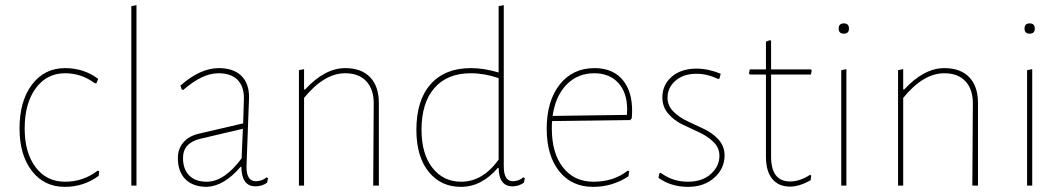

<svg xmlns="http://www.w3.org/2000/svg" viewBox="-20 -722 4137 747"><path d="M233 -457Q307 -457 362 -415L355 -398H349Q297 -437 233 -437Q162 -437 119 -378.5Q76 -320 76 -222Q76 -128 118.5 -71.5Q161 -15 233 -15Q304 -15 360 -58L366 -56L364 -38Q306 5 232 5Q152 5 104 -57Q56 -119 56 -222Q56 -329 104.5 -393Q153 -457 233 -457Z M511 -702V0H491V-698Z M831 -457Q888 -457 918.5 -427.5Q949 -398 949 -344Q949 -332 944 -209Q939 -86 939 -73Q939 -17 975 -17Q999 -17 1017 -32L1023 -29L1019 -11Q999 3 974 3Q920 3 919 -73H916Q852 2 785 5Q731 5 701.5 -24.5Q672 -54 672 -107Q672 -143 693.5 -168Q715 -193 754 -202L926 -242L929 -340Q929 -387 903.5 -412Q878 -437 830 -437Q767 -437 693 -372L687 -374L682 -389Q759 -457 831 -457ZM925 -221 759 -182Q692 -166 692 -107Q692 -64 716 -39.5Q740 -15 784 -15Q853 -15 920 -106Z M1163 -453V-374H1167Q1244 -457 1323 -457Q1386 -457 1420 -421.5Q1454 -386 1454 -321V0H1432L1434 -320Q1434 -375 1405 -406Q1376 -437 1323 -437Q1241 -437 1163 -341V0H1143V-449Z M1940 -702V-75Q1940 -17 1975 -17Q1998 -17 2016 -32L2022 -29L2018 -11Q1998 3 1974 3Q1921 3 1920 -69H1917Q1854 5 1773 5Q1695 5 1647.5 -54Q1600 -113 1600 -217Q1600 -332 1655.5 -394.5Q1711 -457 1812 -457Q1863 -457 1920 -440V-698ZM1812 -437Q1720 -437 1670 -379.5Q1620 -322 1620 -217Q1620 -123 1662.5 -69Q1705 -15 1774 -15Q1858 -15 1920 -101V-418Q1865 -437 1812 -437Z M2287 5Q2204 5 2155.5 -56Q2107 -117 2107 -221Q2107 -329 2157.5 -393Q2208 -457 2293 -457Q2369 -457 2407.5 -405Q2446 -353 2438 -262L2432 -255L2128 -251Q2127 -242 2127 -221Q2127 -126 2170.5 -70.5Q2214 -15 2289 -15Q2368 -15 2422 -58L2428 -56L2425 -36Q2363 5 2287 5ZM2292 -437Q2227 -437 2184 -392.5Q2141 -348 2130 -271L2419 -275L2420 -296Q2420 -362 2385.5 -399.5Q2351 -437 2292 -437Z M2690 -455Q2736 -455 2784 -435L2779 -416L2773 -415Q2732 -435 2689 -435Q2639 -435 2608 -408Q2577 -381 2577 -342Q2577 -311 2600 -288Q2623 -265 2655.5 -250Q2688 -235 2720.5 -219.5Q2753 -204 2776 -178.5Q2799 -153 2799 -117Q2799 -66 2759 -30.5Q2719 5 2657 5Q2591 5 2542 -30L2545 -47L2550 -50Q2597 -15 2656 -15Q2712 -15 2745.5 -45Q2779 -75 2779 -116Q2779 -147 2756 -169.5Q2733 -192 2700.5 -207Q2668 -222 2635.5 -237.5Q2603 -253 2580 -279.5Q2557 -306 2557 -343Q2557 -392 2593.5 -423.5Q2630 -455 2690 -455Z M3054 4Q3009 4 2984.5 -26Q2960 -56 2960 -112V-432H2898L2894 -436L2897 -452H2960V-560L2976 -566L2980 -563V-452H3135L3138 -448L3135 -432H2980V-113Q2980 -16 3054 -16Q3092 -16 3132 -42L3136 -39L3134 -21Q3090 4 3054 4Z M3243 -611Q3243 -631 3263 -631Q3283 -631 3283 -611Q3283 -591 3263 -591Q3243 -591 3243 -611ZM3253 0V-449L3273 -453V0Z M3494 -453V-374H3498Q3575 -457 3654 -457Q3717 -457 3751 -421.5Q3785 -386 3785 -321V0H3763L3765 -320Q3765 -375 3736 -406Q3707 -437 3654 -437Q3572 -437 3494 -341V0H3474V-449Z M3966 -611Q3966 -631 3986 -631Q4006 -631 4006 -611Q4006 -591 3986 -591Q3966 -591 3966 -611ZM3976 0V-449L3996 -453V0Z"/></svg>

Font: Alegreya Sans SC Thin
Style: Regular
Weight: 100
Designer: Juan Pablo del Peral
Foundry: Huerta Tipografica
Version: Version 2.007